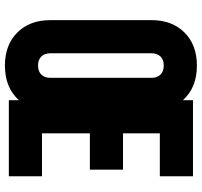

<svg xmlns="http://www.w3.org/2000/svg" viewBox="-40 -766 822 782"><g transform="rotate(90 371.0 -375.0)"><path d="M247 16Q163 16 112.5 -34.5Q62 -85 62 -169V-581Q62 -665 112.5 -715.5Q163 -766 247 -766Q337 -766 388 -709V-750H698V-615H523V-465H671V-330H523V-135H698V0H388V-41Q337 16 247 16ZM297 -169V-581Q297 -604 284 -617.5Q271 -631 247 -631Q223 -631 210 -617.5Q197 -604 197 -581V-169Q197 -146 210 -132.5Q223 -119 247 -119Q271 -119 284 -132.5Q297 -146 297 -169Z"/></g></svg>

Font: Mohave Bold
Style: Regular
Weight: 700
Designer: Gumpita Rahayu
Foundry: Tokotype
Version: Version 2.002;PS 002.002;hotconv 1.0.88;makeotf.lib2.5.64775